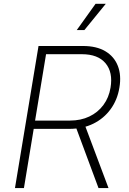

<svg xmlns="http://www.w3.org/2000/svg" viewBox="-20 -963 662 983"><path d="M56.6 0 177.2 -727.5H405.3Q474.1 -727.5 519.3 -700.7Q564.5 -673.8 583.3 -625.7Q602.1 -577.6 591.3 -514.2Q581.1 -451.7 546.4 -404.1Q511.7 -356.4 457.8 -329.8Q403.8 -303.2 335 -303.2H131.8L139.2 -345.7H338.4Q393.6 -345.7 437.3 -366.5Q481 -387.2 509.3 -425.3Q537.6 -463.4 545.9 -514.2Q559.1 -592.8 520.3 -639.2Q481.4 -685.5 399.4 -685.5H215.8L102.5 0ZM484.4 0 361.8 -330.1H411.6L535.6 0ZM373 -809.1 469.2 -943.4H521.5L412.1 -809.1Z"/></svg>

Font: Inter 16pt ExtraLight
Style: Italic
Weight: 250
Italic angle: -9.3988°
Version: Version 4.001;git-66647c0bb